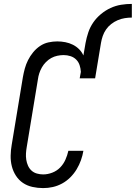

<svg xmlns="http://www.w3.org/2000/svg" viewBox="-20 -955 695 983"><path d="M201 8Q173 8 146 2Q119 -4 97.5 -18.5Q76 -33 61.5 -55.5Q47 -78 40.5 -104Q34 -130 34.5 -158Q35 -186 40 -214L97 -559Q101 -582 107 -604Q113 -626 123.5 -647Q134 -668 149.5 -687Q165 -706 185 -719.5Q205 -733 228 -738Q251 -743 273 -743Q294 -743 314.5 -739Q335 -735 353 -726Q371 -717 385 -703Q399 -689 407 -671L418 -735Q423 -762 432 -789Q441 -816 457.5 -840Q474 -864 497 -883Q520 -902 546 -914Q572 -926 599.5 -930.5Q627 -935 655 -935V-865Q637 -865 618.5 -862Q600 -859 582.5 -851.5Q565 -844 549.5 -832Q534 -820 523 -804Q512 -788 506 -770.5Q500 -753 497 -735L467 -554H388L394 -587Q393 -605 387.5 -621.5Q382 -638 370 -650Q358 -662 341 -667.5Q324 -673 306 -673Q290 -673 273.5 -669.5Q257 -666 242.5 -658Q228 -650 215.5 -637.5Q203 -625 194.5 -610Q186 -595 181 -579.5Q176 -564 174 -548L117 -203Q114 -186 113 -169.5Q112 -153 114.5 -137Q117 -121 123.5 -106.5Q130 -92 141.5 -81.5Q153 -71 169 -66.5Q185 -62 201 -62Q224 -62 247.5 -71Q271 -80 288 -97.5Q305 -115 315 -137.5Q325 -160 330 -183H407Q403 -159 394.5 -135Q386 -111 372.5 -88.5Q359 -66 340 -47Q321 -28 298 -15.5Q275 -3 250.5 2.5Q226 8 201 8Z"/></svg>

Font: Iosevka Slab Oblique
Style: Regular
Weight: 400
Italic angle: -9°
Monospace: yes
Designer: Belleve Invis
Foundry: Belleve Invis
Version: Version 11.1.1; ttfautohint (v1.8.3)